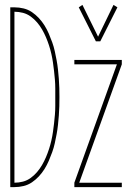

<svg xmlns="http://www.w3.org/2000/svg" viewBox="-20 -765 540 785"><path d="M372 -596 302 -735 317 -745 381 -615 444 -745 460 -735 390 -596ZM22 0V-735H39Q58 -735 76.5 -730.5Q95 -726 110.5 -715.5Q126 -705 139 -691Q152 -677 162 -661Q172 -645 179.5 -627.5Q187 -610 193.5 -592Q200 -574 204 -555.5Q208 -537 211.5 -518.5Q215 -500 217 -481Q219 -462 220.5 -443Q222 -424 222.5 -405Q223 -386 223 -368Q223 -349 222.5 -330Q222 -311 220.5 -292Q219 -273 217 -254Q215 -235 211.5 -216.5Q208 -198 204 -179.5Q200 -161 193.5 -143Q187 -125 179.5 -107.5Q172 -90 162 -74Q152 -58 139 -44Q126 -30 110.5 -19.5Q95 -9 76.5 -4.5Q58 0 39 0ZM39 -18Q57 -18 74 -22.5Q91 -27 105.5 -37.5Q120 -48 131.5 -61.5Q143 -75 152 -90.5Q161 -106 168 -122.5Q175 -139 180.5 -156Q186 -173 190 -190.5Q194 -208 196.5 -225.5Q199 -243 201 -260.5Q203 -278 204.5 -296Q206 -314 206 -332Q206 -350 206 -368Q206 -385 206 -403Q206 -421 204.5 -439Q203 -457 201 -474.5Q199 -492 196.5 -509.5Q194 -527 190 -544.5Q186 -562 180.5 -579Q175 -596 168 -612.5Q161 -629 152 -644.5Q143 -660 131.5 -673.5Q120 -687 105.5 -697.5Q91 -708 74 -712.5Q57 -717 39 -717ZM284 0V-18L458 -502H284V-520H478V-502L304 -18H478V0Z"/></svg>

Font: Iosevka SS04 Thin
Style: Regular
Weight: 100
Monospace: yes
Designer: Belleve Invis
Foundry: Belleve Invis
Version: Version 19.0.0; ttfautohint (v1.8.4)